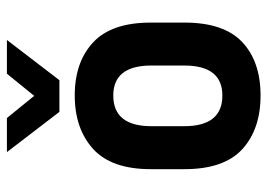

<svg xmlns="http://www.w3.org/2000/svg" viewBox="-128 -632 767 550"><g transform="rotate(-90 255.0 -357.5)"><path d="M101.6 -46.9Q44.9 -99.6 44.9 -211.9V-308.6Q44.9 -419.9 101.6 -472.7Q160.2 -526.4 255.9 -526.4Q352.5 -526.4 409.2 -472.7Q464.8 -419.9 464.8 -308.6V-211.9Q464.8 -99.6 409.2 -46.9Q353.5 5.9 255.9 5.9Q159.2 5.9 101.6 -46.9ZM341.8 -212.9V-306.6Q341.8 -416 255.9 -416Q168 -416 168 -306.6V-212.9Q168 -103.5 255.9 -103.5Q341.8 -103.5 341.8 -212.9ZM93.8 -720.7H191.4L254.9 -642.6L318.4 -720.7H415L299.8 -570.3H209Z"/></g></svg>

Font: DINish
Style: Bold
Weight: 700
Designer: Bert Driehuis
Foundry: Playbeing
Version: Version 3.008; git-95204e4c-release